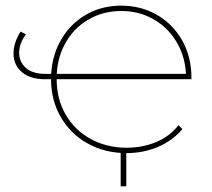

<svg xmlns="http://www.w3.org/2000/svg" viewBox="-20 -540 753 681"><path d="M140 -259Q88 -259 58.5 -283.5Q29 -308 28 -347.5Q27 -387 53 -428L72 -418Q48 -386 48 -353Q48 -320 72 -299Q96 -278 140 -278H168V-259ZM429 3Q353 3 292 -30.5Q231 -64 196 -124Q161 -184 161 -259Q161 -334 193.5 -393.5Q226 -453 282.5 -486.5Q339 -520 410 -520Q480 -520 537 -487Q594 -454 626.5 -396Q659 -338 659 -264Q659 -263 659 -261.5Q659 -260 659 -259H173V-278H648L640 -263Q640 -330 610 -384.5Q580 -439 527.5 -470Q475 -501 410 -501Q345 -501 292.5 -470Q240 -439 210.5 -384.5Q181 -330 181 -263V-259Q181 -189 213 -133.5Q245 -78 302 -47Q359 -16 429 -16Q485 -16 533.5 -36Q582 -56 613 -96L627 -82Q592 -41 540.5 -19Q489 3 429 3ZM428 121H408V-10H428Z"/></svg>

Font: Montserrat
Style: Regular
Weight: 400
Designer: Julieta Ulanovsky
Foundry: Julieta Ulanovsky
Version: Version 8.000